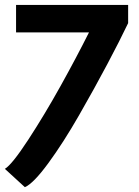

<svg xmlns="http://www.w3.org/2000/svg" viewBox="-41 -757 572 788"><path d="M24.9 -624V-736.8H484.9V-662.1Q451.2 -591.3 399.4 -493.7Q347.7 -396 283.4 -283.9Q219.2 -171.9 157.7 -87.9Q96.2 -3.9 61 11.2L-21 -64Q8.3 -81.5 75 -183.6Q141.6 -285.6 207.3 -403.6Q272.9 -521.5 324.2 -624Z"/></svg>

Font: Junction Bold
Style: Bold
Weight: 700
Designer: Caroline Hadilaksono
Foundry: Caroline Hadilaksono
Version: Version 001.001